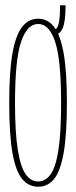

<svg xmlns="http://www.w3.org/2000/svg" viewBox="-20 -698 290 729"><path d="M125 11Q89 11 64.5 -18Q40 -47 27.5 -116.5Q15 -186 15 -308Q15 -427 27.5 -496.5Q40 -566 64.5 -596.5Q89 -627 125 -627Q161 -627 185 -596.5Q209 -566 221.5 -496.5Q234 -427 234 -308Q234 -186 221.5 -116.5Q209 -47 185 -18Q161 11 125 11ZM125 -9Q153 -9 172.5 -36.5Q192 -64 202 -129.5Q212 -195 212 -308Q212 -471 189.5 -539Q167 -607 125 -607Q83 -607 60 -539Q37 -471 37 -308Q37 -195 47.5 -129.5Q58 -64 77.5 -36.5Q97 -9 125 -9ZM183 -565 184 -584Q195 -584 201.5 -603.5Q208 -623 208 -678H229Q229 -615 217.5 -590Q206 -565 183 -565Z"/></svg>

Font: Inconsolata UltraCondensed ExtraLight
Style: Regular
Weight: 200
Width: 1
Monospace: yes
Designer: Raph Levien, Cyreal, Brenton Simpson
Foundry: Raph Levien, Cyreal, Google
Version: Version 3.100; ttfautohint (v1.8.4.7-5d5b)